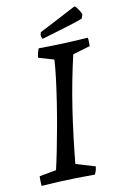

<svg xmlns="http://www.w3.org/2000/svg" viewBox="-91 -857 563 916"><g transform="rotate(-10 190.5 -399.0)"><path d="M34 9Q33 -3 33 -14.5Q33 -26 33 -38L115 -53Q124 -91 134.5 -143.5Q145 -196 155.5 -254.5Q166 -313 175 -371.5Q184 -430 190.5 -482.5Q197 -535 199 -574L124 -596Q125 -610 128 -621Q131 -632 135 -640Q195 -640 254.5 -642.5Q314 -645 374 -649Q376 -639 376 -629Q376 -619 376 -608L292 -583Q278 -523 265.5 -458.5Q253 -394 243 -327.5Q233 -261 225 -195Q217 -129 211 -66L305 -38Q304 -28 301.5 -19Q299 -10 294 0Q247 0 202.5 1Q158 2 116 4Q74 6 34 9ZM161 -681Q158 -686 156 -692Q154 -698 155 -702L158 -714L201 -736L329 -803L338 -807Q341 -806 346 -800Q351 -794 357 -785Q363 -776 368 -764L362 -745Q362 -744 350.5 -739.5Q339 -735 315 -727.5Q291 -720 253 -708.5Q215 -697 161 -681Z"/></g></svg>

Font: Labrada
Style: Italic
Weight: 400
Italic angle: -7°
Designer: Mercedes Jáuregui
Foundry: Omnibus-Type Team
Version: Version 1.000